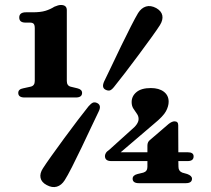

<svg xmlns="http://www.w3.org/2000/svg" viewBox="-20 -738 849 773"><path d="M82.5 -647Q57.5 -647 57.5 -667.5Q57.5 -688.5 84.5 -688.5H111Q143.5 -688.5 163 -694.5Q182.5 -700.5 199 -711Q215 -718 225 -718Q249 -718 249 -697V-412Q249 -393 264.5 -389L291.5 -382.5Q310.5 -378 310.5 -364Q310.5 -345.5 285 -345.5H79Q53.5 -345.5 53.5 -364Q53.5 -379 73.5 -382.5L103 -389Q120 -392.5 120 -412V-624Q120 -637.5 115.5 -642.2Q111 -647 100.5 -647ZM573.5 -152Q573.5 -167 584.5 -175L659 -239Q672.5 -249.5 682.5 -249.5Q697.5 -249.5 697.5 -234L698 -125H735.5Q759.5 -125 759.5 -108.5Q759.5 -89.5 735.5 -89.5H698L698.5 -66Q698.5 -49 714 -43L733.5 -37.5Q753 -30.5 753 -18.5Q753 -0.5 727.5 -0.5H539.5Q514 -0.5 514 -18.5Q514 -32.5 534 -37.5L557 -43Q573.5 -48 573.5 -66V-89.5H428Q402.5 -89.5 402.5 -110Q402.5 -115 406 -121.5Q409.5 -128 420.5 -135.5L508 -214.5Q538 -238.5 538 -259Q538 -270.5 531 -280.2Q524 -290 517 -300.8Q510 -311.5 510 -327Q510 -351 529.5 -367.2Q549 -383.5 587.5 -383.5Q620 -383.5 639.5 -368.8Q659 -354 659 -328.5Q659 -310.5 648.2 -290.2Q637.5 -270 599.5 -239L466 -125H573.5ZM439.5 -388.5Q430.5 -377 423 -374.2Q415.5 -371.5 404.5 -377Q388 -385.5 399.5 -410.5Q411 -433.5 429.2 -472.2Q447.5 -511 468.2 -553.8Q489 -596.5 507.2 -632.2Q525.5 -668 536 -685.5Q549 -706 567.8 -711.8Q586.5 -717.5 609 -705.5Q630 -693.5 633.5 -675.8Q637 -658 624 -637Q614 -621 590.5 -588.5Q567 -556 538.5 -517.5Q510 -479 483.2 -444.2Q456.5 -409.5 439.5 -388.5ZM336.5 -310Q346.5 -321.5 354.2 -324.8Q362 -328 372.5 -322.5Q389.5 -313 377 -288.5Q365.5 -265 347.2 -226Q329 -187 308.5 -144.2Q288 -101.5 269.8 -65.5Q251.5 -29.5 240.5 -12.5Q227.5 8 208.8 13.5Q190 19 168 7Q147 -4 143.2 -22Q139.5 -40 153 -60.5Q163.5 -77 186.8 -109.8Q210 -142.5 238.5 -181.2Q267 -220 293.5 -254.8Q320 -289.5 336.5 -310Z"/></svg>

Font: Fraunces 9pt S000
Style: Bold
Weight: 700
Version: Version 1.000; ttfautohint (v1.8.3)